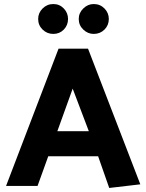

<svg xmlns="http://www.w3.org/2000/svg" viewBox="-20 -921 725 951"><path d="M420 -271H264L340 -482ZM270 -680 10 0H166L219 -147H466L521 10L675 -8L416 -680ZM244 -753Q275 -753 296 -774.5Q317 -796 317 -827Q317 -857 296 -879Q275 -901 244 -901Q213 -901 191 -879Q169 -857 169 -827Q169 -796 191 -774.5Q213 -753 244 -753ZM444 -753Q476 -753 497.5 -774.5Q519 -796 519 -827Q519 -857 497.5 -879Q476 -901 444 -901Q415 -901 392.5 -879Q370 -857 370 -827Q370 -796 392.5 -774.5Q415 -753 444 -753Z"/></svg>

Font: Catamaran Thin ExtraBold
Style: Regular
Weight: 800
Version: Version 2.000